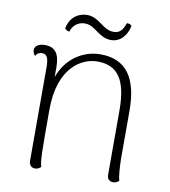

<svg xmlns="http://www.w3.org/2000/svg" viewBox="-78 -735 720 811"><g transform="rotate(10 282.5 -329.5)"><path d="M169 -586C177 -615 201 -631 228 -631C274 -631 294 -581 348 -581C387 -581 415 -613 423 -655C418 -661 412 -663 402 -663C393 -637 382 -617 353 -617C304 -617 285 -668 231 -668C194 -668 158 -645 149 -596C154 -590 162 -585 169 -586ZM477 -94V-301C477 -440 426 -514 316 -514C239 -514 170 -467 141 -386V-428C141 -484 122 -512 78 -512C51 -512 34 -501 34 -483C34 -475 37 -467 44 -459C51 -474 63 -476 71 -476C91 -476 99 -463 100 -426V-20C100 -2 110 9 126 9C138 9 146 3 151 -2C143 -29 143 -64 143 -246C143 -428 241 -482 308 -482C399 -482 434 -420 435 -299V-19C435 -1 445 9 461 9C473 9 480 4 486 -2C480 -21 478 -55 477 -94Z"/></g></svg>

Font: Arima Koshi ExtraLight
Style: Regular
Weight: 275
Designer: Joana Correia and Natanael Gama
Foundry: NDISCOVER
Version: Version 1.019;PS 001.019;hotconv 1.0.88;makeotf.lib2.5.64775